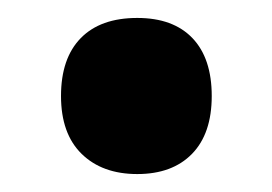

<svg xmlns="http://www.w3.org/2000/svg" viewBox="-20 -183 303 214"><path d="M48 -76Q48 -118 70 -140.5Q92 -163 133 -163Q173 -163 194.5 -140.5Q216 -118 216 -76Q216 -34 194 -11.5Q172 11 133 11Q94 11 71 -11.5Q48 -34 48 -76Z"/></svg>

Font: Noto Sans ExtraCondensed ExtraBold
Style: Regular
Weight: 800
Width: 2
Designer: Monotype Design Team
Foundry: Monotype Imaging Inc.
Version: Version 2.013; ttfautohint (v1.8.4.7-5d5b)